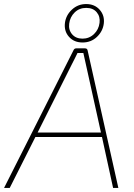

<svg xmlns="http://www.w3.org/2000/svg" viewBox="-42 -929 661 949"><path d="M279 -816Q284 -854 313.5 -881.5Q343 -909 384 -909Q426 -909 451 -880.5Q476 -852 471 -812Q466 -774 437 -746.5Q408 -719 366 -719Q324 -719 299 -747Q274 -775 279 -816ZM300 -812Q296 -781 314.5 -759.5Q333 -738 366 -738Q399 -738 422.5 -760.5Q446 -783 450 -816Q454 -847 436 -868.5Q418 -890 384 -890Q350 -890 327 -867.5Q304 -845 300 -812ZM462 -252H133L6 0H-22L322 -682Q326 -690 335 -690H378Q389 -690 391 -680L543 0H517ZM457 -274 382 -613Q373 -655 370 -667H341Q336 -657 327 -638.5Q318 -620 313 -611L144 -274Z"/></svg>

Font: Ezarion Thin
Style: Italic
Weight: 250
Italic angle: -8°
Designer: Natanael Gama
Version: Version 1.001;PS 001.001;hotconv 1.0.70;makeotf.lib2.5.58329